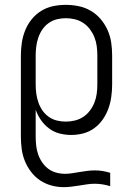

<svg xmlns="http://www.w3.org/2000/svg" viewBox="-20 -548 540 791"><path d="M242 223Q216 223 191 216Q166 209 145 195Q124 181 108 160Q92 139 82.5 115.5Q73 92 69.5 66.5Q66 41 66 15V-320Q66 -346 70 -372.5Q74 -399 84 -423.5Q94 -448 110.5 -468.5Q127 -489 149.5 -503Q172 -517 198 -522.5Q224 -528 251 -528Q278 -528 304.5 -522.5Q331 -517 354 -503.5Q377 -490 394.5 -469.5Q412 -449 423 -424.5Q434 -400 438 -373.5Q442 -347 442 -320V-200Q442 -175 438.5 -149.5Q435 -124 426.5 -100.5Q418 -77 403.5 -56Q389 -35 368.5 -20Q348 -5 323.5 1.5Q299 8 273 8Q249 8 225.5 2Q202 -4 182.5 -18.5Q163 -33 149 -53Q135 -73 127 -96V15Q127 33 129 51.5Q131 70 137 87.5Q143 105 153.5 120.5Q164 136 178.5 147Q193 158 211 163Q229 168 248 168Q263 168 278.5 165.5Q294 163 309 160.5Q324 158 339.5 156Q355 154 371 154Q387 154 402.5 156.5Q418 159 434 164V219Q418 214 402 211.5Q386 209 370 209Q354 209 338 211.5Q322 214 306 216.5Q290 219 274 221Q258 223 242 223ZM251 -47Q270 -47 288.5 -51.5Q307 -56 323 -66.5Q339 -77 350.5 -92.5Q362 -108 369 -125.5Q376 -143 378.5 -162Q381 -181 381 -200V-320Q381 -339 378.5 -358Q376 -377 369 -394.5Q362 -412 350.5 -427.5Q339 -443 323 -453.5Q307 -464 288.5 -468.5Q270 -473 251 -473Q232 -473 214 -468.5Q196 -464 180.5 -453Q165 -442 154.5 -426.5Q144 -411 138 -393.5Q132 -376 129.5 -357.5Q127 -339 127 -320V-200Q127 -181 129.5 -162.5Q132 -144 138 -126.5Q144 -109 154.5 -93.5Q165 -78 180.5 -67Q196 -56 214 -51.5Q232 -47 251 -47Z"/></svg>

Font: Iosevka SS04 Light
Style: Regular
Weight: 300
Monospace: yes
Designer: Belleve Invis
Foundry: Belleve Invis
Version: Version 19.0.0; ttfautohint (v1.8.4)